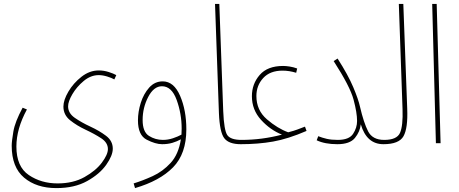

<svg xmlns="http://www.w3.org/2000/svg" viewBox="-20 -734 2353 984"><path d="M269 230Q362 230 426.5 194Q491 158 524.5 110.5Q558 63 558 28Q558 -12 523.5 -38Q489 -64 443.5 -85Q398 -106 363.5 -130Q329 -154 329 -189Q329 -214 351 -251.5Q373 -289 409 -319Q445 -349 486 -349Q506 -349 529 -342Q552 -335 566 -327L576 -349Q562 -357 537 -365Q512 -373 486 -373Q439 -373 397.5 -340.5Q356 -308 330.5 -264.5Q305 -221 305 -188Q305 -145 339.5 -117.5Q374 -90 419 -69Q464 -48 498.5 -25.5Q533 -3 533 30Q533 58 502 99.5Q471 141 413 173.5Q355 206 275 206Q191 206 127.5 163Q64 120 64 17Q64 -74 118 -173L96 -182Q57 -110 48.5 -60Q40 -10 40 13Q40 123 103.5 176.5Q167 230 269 230Z M672 230Q799 193 867 123.5Q935 54 935 -71Q935 -169 903 -243Q871 -317 814 -317Q773 -317 744.5 -285Q716 -253 701.5 -207Q687 -161 687 -117Q687 -41 732 -18Q777 5 811 5Q840 5 863.5 -2Q887 -9 907 -20Q895 57 854.5 101Q814 145 762.5 168.5Q711 192 665 206ZM815 -17Q776 -17 743.5 -37.5Q711 -58 711 -119Q711 -182 739.5 -237Q768 -292 810 -292Q860 -292 885.5 -221.5Q911 -151 911 -75Q911 -59 910 -44Q892 -34 866.5 -25.5Q841 -17 815 -17Z M1234 -6Q1234 -17 1218 -17Q1162 -17 1145 -41.5Q1128 -66 1124 -165L1104 -714H1082L1102 -154Q1106 -56 1129.5 -25.5Q1153 5 1214 5Q1234 5 1234 -6Z M1551 -63 1543 -85Q1494 -66 1484 -63.5Q1474 -61 1457 -56Q1402 -76 1348 -122.5Q1294 -169 1294 -242Q1294 -296 1329 -334Q1364 -372 1428 -372Q1462 -372 1498 -361L1503 -383Q1484 -390 1464.5 -393Q1445 -396 1431 -396Q1351 -396 1311 -350Q1271 -304 1271 -241Q1271 -171 1318 -119.5Q1365 -68 1425 -44Q1323 -17 1217 -17L1214 5Q1303 5 1379.5 -8.5Q1456 -22 1551 -63Z M1945 5Q1965 5 1965 -6Q1965 -17 1949 -17Q1889 -17 1866.5 -61Q1844 -105 1825 -187Q1817 -224 1790.5 -287Q1764 -350 1710 -434L1690 -421Q1774 -291 1792 -223.5Q1810 -156 1810 -114Q1810 -79 1789.5 -48Q1769 -17 1711 -17Q1678 -17 1654.5 -22.5Q1631 -28 1611 -36L1603 -15Q1645 5 1709 5Q1773 5 1799 -27Q1825 -59 1829 -97Q1859 5 1945 5Z M2067 -177 2047 -714H2024L2043 -175Q2046 -89 2030 -53Q2014 -17 1949 -17L1945 5Q2025 5 2048 -36Q2071 -77 2067 -177Z M2238 0 2218 -714H2195L2214 0Z"/></svg>

Font: Noto Sans Arabic Condensed Thin
Style: Regular
Weight: 250
Width: 3
Designer: Nadine Chahine
Foundry: Monotype Imaging Inc.
Version: 1.001